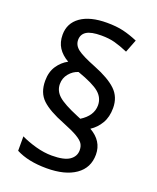

<svg xmlns="http://www.w3.org/2000/svg" viewBox="-143 -850 767 939"><g transform="rotate(20 240.5 -380.0)"><path d="M136 -521Q101 -541 83 -569Q65 -597 65 -636Q65 -696 113.5 -730.5Q162 -765 250 -765Q299 -765 335 -756.5Q371 -748 411 -731L385 -664Q345 -681 315 -689Q285 -697 245 -697Q192 -697 168.5 -682Q145 -667 145 -638Q145 -610 170.5 -590.5Q196 -571 267 -543Q345 -512 382.5 -476Q420 -440 420 -383Q420 -336 400.5 -303Q381 -270 350 -250Q419 -211 419 -140Q419 -71 364.5 -33Q310 5 214 5Q118 5 55 -28V-103Q90 -86 133.5 -74Q177 -62 217 -62Q281 -62 309 -81.5Q337 -101 337 -133Q337 -153 328 -167Q319 -181 293.5 -196Q268 -211 218 -231Q136 -263 99 -298Q62 -333 62 -395Q62 -441 83 -472.5Q104 -504 136 -521ZM268 -287 287 -279Q346 -316 346 -370Q346 -409 315 -435.5Q284 -462 201 -491Q174 -483 154.5 -459.5Q135 -436 135 -405Q135 -369 164 -343.5Q193 -318 268 -287Z"/></g></svg>

Font: Noto Sans Display
Style: Regular
Weight: 400
Designer: Monotype Design team
Foundry: Monotype Imaging Inc.
Version: Version 1.000